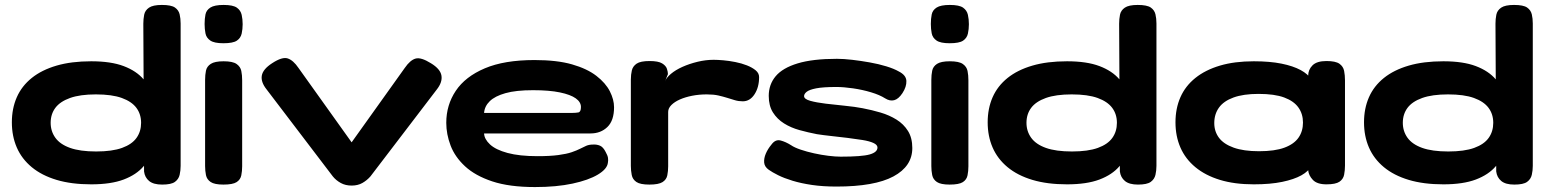

<svg xmlns="http://www.w3.org/2000/svg" viewBox="-20 -738 6272 777"><path d="M349 8Q269 8 209 -10Q149 -28 108.5 -61.5Q68 -95 48 -141Q28 -187 28 -243Q28 -299 48 -344.5Q68 -390 108.5 -422.5Q149 -455 209 -472.5Q269 -490 349 -490Q429 -490 480.5 -470.5Q532 -451 561 -417Q590 -383 601.5 -339.5Q613 -296 613 -247Q613 -193 601.5 -146Q590 -99 561 -65Q532 -31 480.5 -11.5Q429 8 349 8ZM369 -125Q434 -125 474 -139.5Q514 -154 532.5 -180Q551 -206 551 -241Q551 -276 532 -301.5Q513 -327 473 -341.5Q433 -356 368 -356Q304 -356 263.5 -341.5Q223 -327 204 -301.5Q185 -276 185 -241Q185 -207 204 -180.5Q223 -154 263.5 -139.5Q304 -125 369 -125ZM636 9Q601 9 583.5 -5.5Q566 -20 563 -44L560 -642Q560 -661 563.5 -678.5Q567 -696 583 -707Q599 -718 635 -718Q673 -718 688 -707.5Q703 -697 707 -680Q711 -663 711 -643V-67Q711 -48 707 -30.5Q703 -13 688 -2Q673 9 636 9Z M884 9Q848 9 832.5 -1.5Q817 -12 813.5 -29.5Q810 -47 810 -66V-415Q810 -435 813.5 -452Q817 -469 833 -479.5Q849 -490 885 -490Q922 -490 937.5 -479Q953 -468 956.5 -451Q960 -434 960 -413V-65Q960 -46 956.5 -28.5Q953 -11 937.5 -1Q922 9 884 9ZM884 -563Q847 -563 831 -574Q815 -585 811.5 -603Q808 -621 808 -641Q808 -662 811.5 -679.5Q815 -697 831.5 -707.5Q848 -718 885 -718Q923 -718 938.5 -707Q954 -696 958 -678Q962 -660 962 -640Q962 -620 958 -602Q954 -584 938.5 -573.5Q923 -563 884 -563Z M1403 13Q1378 13 1359 2.5Q1340 -8 1327 -24L1059 -376Q1035 -406 1039.5 -432Q1044 -458 1081 -482Q1122 -509 1144.5 -501.5Q1167 -494 1188 -463L1403 -162L1618 -463Q1640 -495 1662 -501Q1684 -507 1724 -482Q1762 -459 1766.5 -432Q1771 -405 1747 -375L1479 -24Q1465 -8 1446.5 2.5Q1428 13 1403 13Z M2145 19Q2041 19 1972 -4Q1903 -27 1862 -65Q1821 -103 1803.5 -149Q1786 -195 1786 -241Q1786 -313 1824.5 -370.5Q1863 -428 1942 -461.5Q2021 -495 2143 -495Q2234 -495 2295 -477.5Q2356 -460 2393.5 -431Q2431 -402 2448 -368.5Q2465 -335 2465 -304Q2465 -250 2438 -224Q2411 -198 2370 -198H1939Q1940 -175 1963 -153.5Q1986 -132 2034 -119Q2082 -106 2155 -106Q2206 -106 2239.5 -110.5Q2273 -115 2293.5 -122Q2314 -129 2327.5 -136Q2341 -143 2352.5 -148Q2364 -153 2380 -153Q2395 -154 2408 -148.5Q2421 -143 2431 -123Q2439 -109 2440.5 -99Q2442 -89 2440 -79Q2437 -54 2399.5 -31.5Q2362 -9 2297 5Q2232 19 2145 19ZM1939 -281H2295Q2310 -281 2320.5 -283Q2331 -285 2331 -305Q2331 -325 2310 -340Q2289 -355 2246 -364Q2203 -373 2137 -373Q2068 -373 2025.5 -361Q1983 -349 1962 -328.5Q1941 -308 1939 -281Z M2608 9Q2571 9 2555.5 -1.5Q2540 -12 2536.5 -30Q2533 -48 2533 -67V-416Q2533 -436 2537 -453Q2541 -470 2556.5 -480.5Q2572 -491 2609 -491Q2644 -491 2659.5 -481.5Q2675 -472 2679 -459.5Q2683 -447 2683 -438L2671 -408Q2676 -423 2695 -439Q2714 -455 2742 -467.5Q2770 -480 2803 -488Q2836 -496 2868 -496Q2884 -496 2907 -494Q2930 -492 2955.5 -487Q2981 -482 3002.5 -473.5Q3024 -465 3038 -453.5Q3052 -442 3052 -426Q3052 -385 3033.5 -356.5Q3015 -328 2986 -328Q2969 -328 2954 -332.5Q2939 -337 2923 -342Q2907 -347 2887.5 -351.5Q2868 -356 2840 -356Q2809 -356 2781 -350.5Q2753 -345 2731.5 -335.5Q2710 -326 2697 -313Q2684 -300 2684 -285V-65Q2684 -46 2680.5 -28.5Q2677 -11 2661 -1Q2645 9 2608 9Z M3365 17Q3310 17 3266 10.5Q3222 4 3187.5 -6.5Q3153 -17 3129 -29Q3105 -41 3091 -51Q3074 -63 3072.5 -80Q3071 -97 3079 -116Q3087 -135 3102 -153Q3118 -175 3139 -169.5Q3160 -164 3182 -150Q3195 -141 3220 -132.5Q3245 -124 3274.5 -117.5Q3304 -111 3332.5 -107.5Q3361 -104 3382 -104Q3468 -104 3499.5 -113Q3531 -122 3531 -141Q3531 -152 3514.5 -159.5Q3498 -167 3470 -171.5Q3442 -176 3409.5 -180Q3377 -184 3344.5 -187.5Q3312 -191 3286 -195Q3250 -202 3215.5 -211.5Q3181 -221 3153 -238.5Q3125 -256 3108 -283Q3091 -310 3091 -350Q3091 -396 3119 -429.5Q3147 -463 3208 -481.5Q3269 -500 3367 -500Q3394 -500 3428.5 -496Q3463 -492 3499.5 -485.5Q3536 -479 3567 -469.5Q3598 -460 3617 -449Q3647 -434 3648 -410.5Q3649 -387 3632 -361Q3616 -337 3598.5 -332.5Q3581 -328 3562 -340Q3540 -354 3505 -364.5Q3470 -375 3432 -380.5Q3394 -386 3365 -386Q3311 -386 3283 -380.5Q3255 -375 3244.5 -366.5Q3234 -358 3234 -349Q3234 -337 3259 -330Q3284 -323 3321.5 -318.5Q3359 -314 3399.5 -310Q3440 -306 3471 -300Q3508 -293 3543.5 -282.5Q3579 -272 3608 -254Q3637 -236 3654.5 -208Q3672 -180 3672 -139Q3672 -65 3595.5 -24Q3519 17 3365 17Z M3823 9Q3787 9 3771.5 -1.5Q3756 -12 3752.5 -29.5Q3749 -47 3749 -66V-415Q3749 -435 3752.5 -452Q3756 -469 3772 -479.5Q3788 -490 3824 -490Q3861 -490 3876.5 -479Q3892 -468 3895.5 -451Q3899 -434 3899 -413V-65Q3899 -46 3895.5 -28.5Q3892 -11 3876.5 -1Q3861 9 3823 9ZM3823 -563Q3786 -563 3770 -574Q3754 -585 3750.5 -603Q3747 -621 3747 -641Q3747 -662 3750.5 -679.5Q3754 -697 3770.5 -707.5Q3787 -718 3824 -718Q3862 -718 3877.5 -707Q3893 -696 3897 -678Q3901 -660 3901 -640Q3901 -620 3897 -602Q3893 -584 3877.5 -573.5Q3862 -563 3823 -563Z M4298 8Q4218 8 4158 -10Q4098 -28 4057.5 -61.5Q4017 -95 3997 -141Q3977 -187 3977 -243Q3977 -299 3997 -344.5Q4017 -390 4057.5 -422.5Q4098 -455 4158 -472.5Q4218 -490 4298 -490Q4378 -490 4429.5 -470.5Q4481 -451 4510 -417Q4539 -383 4550.5 -339.5Q4562 -296 4562 -247Q4562 -193 4550.5 -146Q4539 -99 4510 -65Q4481 -31 4429.5 -11.5Q4378 8 4298 8ZM4318 -125Q4383 -125 4423 -139.5Q4463 -154 4481.5 -180Q4500 -206 4500 -241Q4500 -276 4481 -301.5Q4462 -327 4422 -341.5Q4382 -356 4317 -356Q4253 -356 4212.5 -341.5Q4172 -327 4153 -301.5Q4134 -276 4134 -241Q4134 -207 4153 -180.5Q4172 -154 4212.5 -139.5Q4253 -125 4318 -125ZM4585 9Q4550 9 4532.5 -5.5Q4515 -20 4512 -44L4509 -642Q4509 -661 4512.5 -678.5Q4516 -696 4532 -707Q4548 -718 4584 -718Q4622 -718 4637 -707.5Q4652 -697 4656 -680Q4660 -663 4660 -643V-67Q4660 -48 4656 -30.5Q4652 -13 4637 -2Q4622 9 4585 9Z M5348 8Q5310 8 5293 -10Q5276 -28 5274 -49L5287 -67Q5276 -45 5246.5 -28.5Q5217 -12 5169 -2Q5121 8 5054 8Q4976 8 4917 -10Q4858 -28 4817.5 -61.5Q4777 -95 4757 -141Q4737 -187 4737 -243Q4737 -299 4757 -344.5Q4777 -390 4817.5 -422.5Q4858 -455 4917 -472.5Q4976 -490 5054 -490Q5119 -490 5166 -480.5Q5213 -471 5243.5 -454.5Q5274 -438 5287 -416L5274 -431Q5274 -456 5291.5 -473.5Q5309 -491 5348 -491Q5385 -491 5400.5 -480Q5416 -469 5419.5 -451Q5423 -433 5423 -413V-68Q5423 -49 5419.5 -31Q5416 -13 5400.5 -2.5Q5385 8 5348 8ZM5075 -126Q5139 -126 5178 -140.5Q5217 -155 5235 -181Q5253 -207 5253 -242Q5253 -277 5234.5 -303Q5216 -329 5177 -343.5Q5138 -358 5073 -358Q5012 -358 4972 -343.5Q4932 -329 4913 -302.5Q4894 -276 4894 -240Q4894 -206 4913 -180.5Q4932 -155 4972.5 -140.5Q5013 -126 5075 -126Z M5821 8Q5741 8 5681 -10Q5621 -28 5580.5 -61.5Q5540 -95 5520 -141Q5500 -187 5500 -243Q5500 -299 5520 -344.5Q5540 -390 5580.5 -422.5Q5621 -455 5681 -472.5Q5741 -490 5821 -490Q5901 -490 5952.5 -470.5Q6004 -451 6033 -417Q6062 -383 6073.5 -339.5Q6085 -296 6085 -247Q6085 -193 6073.5 -146Q6062 -99 6033 -65Q6004 -31 5952.5 -11.5Q5901 8 5821 8ZM5841 -125Q5906 -125 5946 -139.5Q5986 -154 6004.5 -180Q6023 -206 6023 -241Q6023 -276 6004 -301.5Q5985 -327 5945 -341.5Q5905 -356 5840 -356Q5776 -356 5735.5 -341.5Q5695 -327 5676 -301.5Q5657 -276 5657 -241Q5657 -207 5676 -180.5Q5695 -154 5735.5 -139.5Q5776 -125 5841 -125ZM6108 9Q6073 9 6055.5 -5.5Q6038 -20 6035 -44L6032 -642Q6032 -661 6035.5 -678.5Q6039 -696 6055 -707Q6071 -718 6107 -718Q6145 -718 6160 -707.5Q6175 -697 6179 -680Q6183 -663 6183 -643V-67Q6183 -48 6179 -30.5Q6175 -13 6160 -2Q6145 9 6108 9Z"/></svg>

Font: Fredoka Expanded SemiBold
Style: Regular
Weight: 600
Width: 7
Designer: Ben Nathan
Foundry: Milena B. Brandão, Ben Nathan
Version: Version 2.001